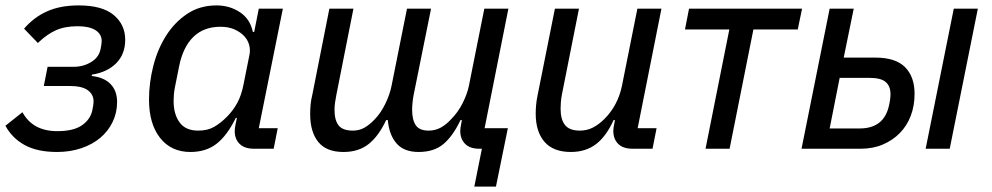

<svg xmlns="http://www.w3.org/2000/svg" viewBox="-22 -550 3668 710"><path d="M189 12Q116 12 69.5 -13.5Q23 -39 -2 -85L61 -135Q99 -65 190 -65Q249 -65 280 -86Q311 -107 319 -140Q321 -149 322.5 -159Q324 -169 324 -175Q324 -201 302.5 -216.5Q281 -232 236 -232H140L154 -303H251Q286 -303 315 -320.5Q344 -338 350 -369Q354 -388 354 -398Q354 -424 331 -438.5Q308 -453 265 -453Q218 -453 184.5 -438Q151 -423 118 -391L67 -444Q103 -486 152 -508Q201 -530 269 -530Q356 -530 398.5 -494.5Q441 -459 441 -403Q441 -350 408 -316.5Q375 -283 318 -274L317 -269Q363 -264 387 -239Q411 -214 411 -173Q411 -133 394.5 -99Q378 -65 349 -40.5Q320 -16 279 -2Q238 12 189 12Z M917 0Q882 0 864 -18Q846 -36 846 -65Q846 -75 849 -90L854 -114H850Q818 -49 779 -18.5Q740 12 682 12Q611 12 570 -40Q529 -92 529 -182Q529 -244 545 -306.5Q561 -369 592.5 -418.5Q624 -468 670.5 -499Q717 -530 779 -530Q827 -530 865 -505Q903 -480 913 -432H918L935 -518H1024L935 -76H1005L990 0ZM711 -67Q746 -67 770 -81Q794 -95 816 -117Q840 -141 855.5 -169.5Q871 -198 879 -240L901 -350Q904 -367 899 -385Q894 -403 880 -417.5Q866 -432 844.5 -441.5Q823 -451 793 -451Q731 -451 692.5 -413Q654 -375 640 -303L625 -228Q622 -213 621 -200.5Q620 -188 620 -176Q620 -128 642 -97.5Q664 -67 711 -67Z M1760 0H1750Q1716 0 1698 -18Q1680 -36 1680 -66Q1680 -71 1681 -78.5Q1682 -86 1684 -95L1686 -106H1681Q1653 -47 1618 -17.5Q1583 12 1526 12Q1472 12 1444.5 -19.5Q1417 -51 1412 -106H1406Q1379 -48 1342 -18Q1305 12 1248 12Q1185 12 1155 -25Q1125 -62 1125 -128Q1125 -145 1126.5 -162.5Q1128 -180 1133 -200L1196 -518H1285L1222 -200Q1219 -185 1217 -171Q1215 -157 1215 -144Q1215 -106 1230 -86.5Q1245 -67 1283 -67Q1306 -67 1325 -77.5Q1344 -88 1364 -109Q1387 -133 1403.5 -167.5Q1420 -202 1426 -233L1483 -518H1572L1508 -201Q1505 -186 1503.5 -171Q1502 -156 1502 -144Q1502 -107 1515.5 -87Q1529 -67 1563 -67Q1588 -67 1608.5 -78.5Q1629 -90 1646 -109Q1672 -135 1689 -169Q1706 -203 1712 -233L1769 -518H1858L1770 -76H1856L1812 140H1732Z M2119 -518 2056 -201Q2053 -186 2052 -171.5Q2051 -157 2051 -148Q2051 -108 2067.5 -87.5Q2084 -67 2122 -67Q2149 -67 2171 -78.5Q2193 -90 2213 -110Q2263 -160 2278 -233L2335 -518H2424L2336 -76H2406L2391 0H2317Q2282 0 2264 -18Q2246 -36 2246 -66Q2246 -71 2247 -79Q2248 -87 2250 -95L2252 -106H2247Q2220 -46 2182 -17Q2144 12 2089 12Q2024 12 1991.5 -25.5Q1959 -63 1959 -130Q1959 -145 1960.5 -162Q1962 -179 1966 -198L2030 -518Z M2675 -441H2511L2526 -518H2944L2928 -441H2764L2676 0H2587Z M3046 -518H3135L3098 -337H3215Q3290 -337 3325 -301.5Q3360 -266 3360 -203Q3360 -159 3346 -122Q3332 -85 3305.5 -58Q3279 -31 3242.5 -15.5Q3206 0 3161 0H2942ZM3157 -75Q3246 -75 3265 -158Q3271 -183 3271 -202Q3271 -231 3253.5 -246.5Q3236 -262 3194 -262H3083L3046 -75ZM3505 -518H3594L3490 0H3401Z"/></svg>

Font: IBM Plex Sans Text
Style: Italic
Weight: 450
Italic angle: -11°
Designer: Mike Abbink, Paul van der Laan, Pieter van Rosmalen
Foundry: Bold Monday
Version: Version 3.005